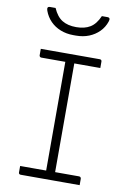

<svg xmlns="http://www.w3.org/2000/svg" viewBox="-101 -994 701 1054"><g transform="rotate(10 250.0 -467.5)"><path d="M275 -20H222L225 -31Q225 -51 225 -72Q225 -93 225 -114Q225 -185 225 -255.5Q225 -326 225 -396.5Q225 -467 225 -538Q225 -609 225 -680H281L275 -669Q275 -653 275 -636Q275 -619 275 -602Q275 -529 275 -456.5Q275 -384 275 -311Q275 -238 275 -165.5Q275 -93 275 -20ZM420 0H91Q88 0 86 -1Q84 -2 82.5 -3.5Q81 -5 80.5 -7Q80 -9 80 -11Q80 -18 80 -23.5Q80 -29 80 -35Q80 -41 80 -47H409Q412 -47 414.5 -45.5Q417 -44 418.5 -41.5Q420 -39 420 -36Q420 -30 420 -24Q420 -18 420 -12.5Q420 -7 420 0ZM80 -700H409Q414 -700 417 -697Q420 -694 420 -689Q420 -684 420 -679.5Q420 -675 420 -671Q420 -667 420 -662.5Q420 -658 420 -653H91Q86 -653 83 -656.5Q80 -660 80 -664Q80 -669 80 -673.5Q80 -678 80 -682Q80 -686 80 -690.5Q80 -695 80 -700ZM379 -935Q387 -935 394.5 -935Q402 -935 410 -935Q420 -935 422.5 -929Q425 -923 421 -912Q410 -879 386 -855Q362 -831 329.5 -818Q297 -805 257 -805H243Q204 -805 171 -818Q138 -831 114.5 -855Q91 -879 79 -912Q75 -923 77.5 -929Q80 -935 90 -935Q98 -935 105.5 -935Q113 -935 121 -935Q141 -889 172 -870Q203 -851 250 -851Q297 -851 328 -870Q359 -889 379 -935Z"/></g></svg>

Font: Recursive Light
Style: Regular
Weight: 300
Version: Version 1.085